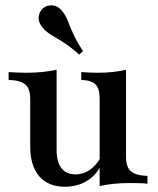

<svg xmlns="http://www.w3.org/2000/svg" viewBox="-20 -685 590 716"><path d="M222.6 11.3Q159.7 11.3 126.2 -27.8Q92.7 -66.9 92.7 -139.5V-316.1Q92.7 -354 74.6 -369.8Q56.5 -385.5 12.1 -387.1V-416.1Q27.4 -415.3 44.4 -414.5Q61.3 -413.7 79 -413.7Q110.5 -413.7 137.9 -416.5Q165.3 -419.4 191.1 -425V-127.4Q191.1 -81.5 208.9 -58.1Q226.6 -34.7 262.1 -34.7Q290.3 -34.7 314.1 -50.8Q337.9 -66.9 355.6 -98.4L354.8 -65.3Q336.3 -29 301.6 -8.9Q266.9 11.3 222.6 11.3ZM351.6 8.9V-316.9Q351.6 -354.8 336.3 -370.2Q321 -385.5 283.1 -387.1V-416.1Q297.6 -415.3 312.9 -414.5Q328.2 -413.7 344.4 -413.7Q374.2 -413.7 400.4 -416.5Q426.6 -419.4 450 -425V-100Q450 -62.1 468.1 -46.4Q486.3 -30.6 529.8 -29V0Q514.5 -1.6 497.6 -2Q480.6 -2.4 463.7 -2.4Q432.3 -2.4 404.4 0.4Q376.6 3.2 351.6 8.9ZM275 -481.5Q240.3 -512.9 214.1 -528.6Q187.9 -544.4 169.8 -555.6Q151.6 -566.9 138.7 -582.3Q122.6 -601.6 124.2 -621.4Q125.8 -641.1 140.3 -654Q155.6 -666.9 176.2 -664.9Q196.8 -662.9 212.1 -643.5Q225 -627.4 232.7 -607.7Q240.3 -587.9 252.4 -560.5Q264.5 -533.1 289.5 -494.4Z"/></svg>

Font: Playfair SemiBold
Style: Regular
Weight: 600
Designer: Claus Eggers Sørensen
Foundry: Claus Eggers Sørensen
Version: Version 2.001;gftools[0.9.30]